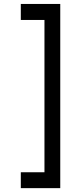

<svg xmlns="http://www.w3.org/2000/svg" viewBox="-20 -810 398 991"><path d="M291 -789.6V161.1H87.4V79.1H209.5V-707H87.4V-789.6Z"/></svg>

Font: Spinnaker
Style: Regular
Weight: 400
Designer: Elena Albertoni
Foundry: Elena Albertoni
Version: Version 1.001